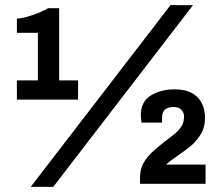

<svg xmlns="http://www.w3.org/2000/svg" viewBox="-20 -718 874 750"><path d="M100 12 646 -698H734L188 12ZM46 -329V-404H128V-590H46V-645Q72 -647 107 -659Q142 -671 168 -686H211V-404H285V-329ZM527 0V-25Q527 -58 541 -82Q555 -106 576.5 -125.5Q598 -145 621 -163Q641 -178 658.5 -192Q676 -206 687 -222Q694 -231 696.5 -242.5Q699 -254 699 -264Q699 -277 689 -288.5Q679 -300 658 -300Q636 -300 624.5 -290Q613 -280 613 -257V-239H533Q532 -246 531 -253.5Q530 -261 530 -267Q530 -321 569 -345Q608 -369 661 -369Q702 -369 726 -356.5Q750 -344 762 -325.5Q774 -307 777.5 -289Q781 -271 781 -260Q781 -221 763.5 -192.5Q746 -164 720 -143.5Q694 -123 670 -107Q658 -99 647 -90.5Q636 -82 629 -75H783V0Z"/></svg>

Font: Archivo VF Beta
Style: Regular
Weight: 400
Designer: Hector Gatti
Foundry: Omnibus-Type
Version: Version 1.002